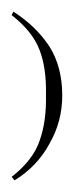

<svg xmlns="http://www.w3.org/2000/svg" viewBox="-49 -1065 127 330"><path d="M-24 -755Q15 -779 36 -818Q58 -856 58 -901Q58 -950 36 -985Q13 -1020 -26 -1045L-29 -1039Q7 -1011 19 -979Q31 -948 30 -902Q31 -856 19 -823Q8 -790 -29 -761Z"/></svg>

Font: Bravura Text
Style: Regular
Weight: 400
Designer: Daniel Spreadbury et al.
Foundry: Steinberg Media Technologies GmbH
Version: Version 1.393